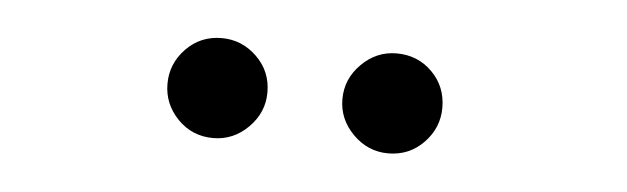

<svg xmlns="http://www.w3.org/2000/svg" viewBox="-25 -788 650 199"><g transform="rotate(5 300.0 -688.0)"><path d="M148 -688Q148 -709 163 -724.5Q178 -740 200 -740Q221 -740 236.5 -725Q252 -710 252 -688Q252 -667 236.5 -651.5Q221 -636 200 -636Q178 -636 163 -651.5Q148 -667 148 -688ZM330 -688Q330 -709 345.5 -724.5Q361 -740 382 -740Q404 -740 419 -725Q434 -710 434 -688Q434 -667 419 -651.5Q404 -636 382 -636Q361 -636 345.5 -651.5Q330 -667 330 -688Z"/></g></svg>

Font: Tsukimi Rounded
Style: Bold
Weight: 700
Designer: Takashi Funayama
Foundry: Takashi Funayama
Version: Version 1.032; ttfautohint (v1.8.3)